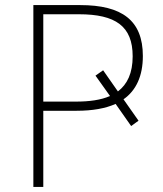

<svg xmlns="http://www.w3.org/2000/svg" viewBox="-20 -734 640 754"><path d="M111 0H150V-299H281C343 -299 394 -308 434 -326L495 -239L524 -260L465 -344C515 -379 541 -436 541 -514C541 -654 459 -714 295 -714H111ZM278 -335H150V-678H290C434 -678 501 -631 501 -513C501 -447 480 -403 443 -375L385 -458L355 -437L412 -357C376 -341 330 -335 278 -335Z"/></svg>

Font: Noto Sans Mono ExtraLight
Style: Regular
Weight: 200
Designer: Monotype Design Team
Foundry: Monotype Imaging Inc.
Version: Version 2.014